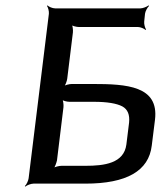

<svg xmlns="http://www.w3.org/2000/svg" viewBox="-20 -680 610 711"><path d="M323 -369H246C237 -369 220 -365 214 -360L216 -358C222 -363 228 -380 229 -389L250 -560C251 -569 249 -586 245 -591L242 -589C247 -584 263 -580 272 -580H491C500 -580 514 -574 519 -569L521 -571C517 -576 513 -591 514 -600L517 -629C518 -638 526 -653 532 -658L530 -660C524 -655 509 -649 500 -649H184C175 -649 160 -655 156 -660L154 -658C158 -653 162 -638 161 -629L86 -20C85 -11 78 4 72 9L74 11C79 6 95 0 104 0H296C449 0 531 -47 542 -141L554 -237C569 -362 449 -369 323 -369ZM297 -66H208C199 -66 182 -62 176 -57L178 -55C183 -60 189 -77 191 -86L215 -283C216 -292 214 -309 210 -314L207 -312C212 -307 228 -303 237 -303H328C377 -303 412 -297 433 -286C453 -275 461 -255 458 -226L448 -145C439 -75 366 -66 297 -66Z"/></svg>

Font: Gamestation Storm Oblique 
Style: Italic
Weight: 400
Designer: Jonas Hecksher
Foundry: Jonas Hecksher, Playtypeª, e-types AS
Version: Version 1.003